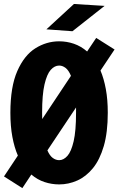

<svg xmlns="http://www.w3.org/2000/svg" viewBox="-22 -913 594 962"><path d="M-2 -29 67.5 -133.5Q50 -173.5 40 -227Q30 -280.5 30 -348Q30 -478.5 64.8 -557.2Q99.5 -636 155.2 -671Q211 -706 274.5 -706Q312.5 -706 348.2 -693.8Q384 -681.5 414.5 -655L460 -723L552 -665L481.5 -559.5Q498.5 -519.5 508.2 -467Q518 -414.5 518 -348Q518 -249.5 498 -181Q478 -112.5 443.5 -70.2Q409 -28 365.2 -8.5Q321.5 11 274.5 11Q237 11 201.2 -0.8Q165.5 -12.5 135 -38.5L90 29.5ZM189 -348Q189 -331.5 189.5 -316.5L333.5 -533Q322 -561 306.5 -572.8Q291 -584.5 274.5 -584.5Q251.5 -584.5 232.2 -563Q213 -541.5 201 -490Q189 -438.5 189 -348ZM274.5 -110.5Q296.5 -110.5 315.8 -132Q335 -153.5 347 -205.2Q359 -257 359 -348Q359 -362 359 -374.5L215.5 -159.5Q227 -133 242.2 -121.8Q257.5 -110.5 274.5 -110.5ZM341 -756.5 210.5 -766 348.5 -893 502 -883.5Z"/></svg>

Font: Trispace SemiCondensed
Style: Bold
Weight: 700
Width: 4
Designer: Tyler Finck
Foundry: Etcetera Type Company
Version: Version 1.210; ttfautohint (v1.8.3)